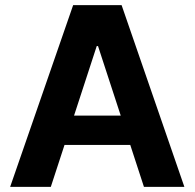

<svg xmlns="http://www.w3.org/2000/svg" viewBox="-20 -727 758 747"><path d="M19.5 0 264.6 -707H453.1L697.3 0H540L486.8 -163.1H231L177.7 0ZM449.7 -277.3 361.3 -547.9H356.4L268.1 -277.3Z"/></svg>

Font: WEMIX Pretendard
Style: Bold
Weight: 700
Designer: Base glyphs from Inter by Rasmus Andersson; Hangeul glyphs from Noto Sans CJK(Source Han Sans) by Jang Soo-young and Kan
Foundry: Kil Hyung-jin
Version: Version 1.000